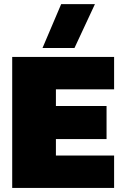

<svg xmlns="http://www.w3.org/2000/svg" viewBox="-20 -924 596 944"><path d="M189 -688 280.8 -903.8H446.8L346.2 -688ZM40 0V-644H541V-484.9H254.9V-402.8H503.9V-240.2H254.9V-159.2H541V0Z"/></svg>

Font: Kanit ExtraBold
Style: Regular
Weight: 800
Designer: Katatrad Team
Foundry: CadsonDemak
Version: Version 1.000;PS 001.000;hotconv 1.0.88;makeotf.lib2.5.64775